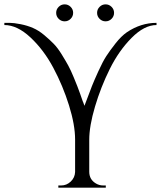

<svg xmlns="http://www.w3.org/2000/svg" viewBox="-60 -862 739 882"><path d="M264.5 -775.5Q253 -764 237 -764Q221 -764 209.5 -775.5Q198 -787 198 -803Q198 -819 209.5 -830.5Q221 -842 237 -842Q253 -842 264.5 -830.5Q276 -819 276 -803Q276 -787 264.5 -775.5ZM452.5 -775.5Q441 -764 425 -764Q409 -764 397.5 -775.5Q386 -787 386 -803Q386 -819 397.5 -830.5Q409 -842 425 -842Q441 -842 452.5 -830.5Q464 -819 464 -803Q464 -787 452.5 -775.5ZM-40 -757Q-33 -757 -15 -757Q3 -757 34 -751Q65 -745 91.5 -733.5Q118 -722 143.5 -700.5Q169 -679 187 -660.5Q205 -642 223.5 -612Q242 -582 253.5 -561Q265 -540 279 -506Q297 -463 308 -431.5Q319 -400 320 -397Q321 -394 323 -390Q326 -382 328 -376Q331 -383 342 -413Q353 -443 362.5 -467Q372 -491 392 -535Q412 -579 428.5 -604.5Q445 -630 471 -663Q497 -696 523 -714Q587 -757 659 -757V-747Q603 -747 544.5 -688Q486 -629 444.5 -545.5Q403 -462 376.5 -372.5Q350 -283 350 -220V-73Q350 -37 381 -19Q396 -10 414 -10H426V0H208V-10H221Q246 -10 265 -28Q284 -46 285 -72V-221Q285 -288 257 -378Q229 -468 185 -550.5Q141 -633 80 -690Q19 -747 -40 -747Z"/></svg>

Font: Cinzel Decorative
Style: Regular
Weight: 400
Designer: Natanael Gama
Version: Version 1.001;PS 001.001;hotconv 1.0.56;makeotf.lib2.0.21325